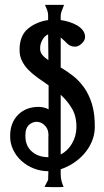

<svg xmlns="http://www.w3.org/2000/svg" viewBox="-20 -771 431 794"><path d="M164 2 179 -27Q180 -45 180 -63Q149 -63 120.5 -74Q92 -85 69.5 -105Q47 -125 34 -152.5Q21 -180 22 -212Q23 -265 55.5 -297Q88 -329 140 -329Q161 -329 181 -319V-366V-418Q158 -434 136 -449.5Q114 -465 97 -482.5Q80 -500 70 -521Q60 -542 61 -569Q62 -625 96.5 -653Q131 -681 179 -688V-708Q179 -720 174.5 -730.5Q170 -741 166 -751H245Q241 -739 236 -727.5Q231 -716 231 -703V-688Q247 -686 265 -680.5Q283 -675 298 -666.5Q313 -658 322.5 -645.5Q332 -633 332 -617Q331 -603 317.5 -590.5Q304 -578 290 -578Q271 -578 258 -591Q245 -604 231 -616V-492Q255 -478 280.5 -458.5Q306 -439 327 -410Q348 -381 360.5 -340Q373 -299 372 -241Q371 -212 359.5 -185Q348 -158 328.5 -135.5Q309 -113 283.5 -96.5Q258 -80 231 -71V-50Q231 -35 234.5 -22Q238 -9 243 2Q233 3 223 3H204Q194 3 184 2.5Q174 2 164 2ZM296 -242Q297 -289 278 -321.5Q259 -354 231 -379V-132Q260 -147 277.5 -177Q295 -207 296 -242ZM85 -212Q84 -169 111 -145Q138 -121 180 -121V-141V-201Q183 -231 169 -248Q155 -265 136 -267Q117 -269 101 -255.5Q85 -242 85 -212ZM146 -573Q145 -556 154.5 -544.5Q164 -533 180 -522Q180 -530 180 -537L179 -629Q164 -622 155 -605.5Q146 -589 146 -573Z"/></svg>

Font: Teutonic
Style: Regular
Weight: 400
Designer: Peter Wiegel
Foundry: Peter Wiegel
Version: 1.000